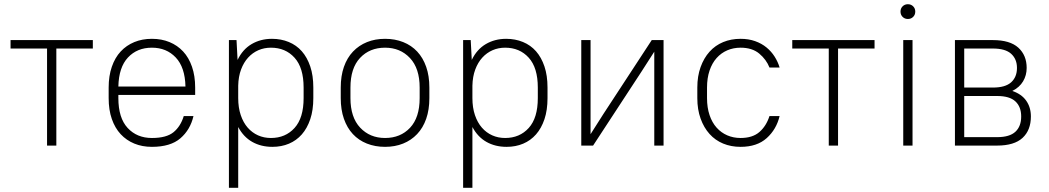

<svg xmlns="http://www.w3.org/2000/svg" viewBox="-20 -690 4971 910"><path d="M30 -500H420V-460H247V0H203V-460H30Z M700 6Q654 6 616.5 -9.5Q579 -25 552 -54Q525 -83 510 -126Q495 -169 495 -225V-275Q495 -330 510 -373.5Q525 -417 552 -446Q579 -475 616.5 -490.5Q654 -506 700 -506Q746 -506 783.5 -490.5Q821 -475 848 -446Q875 -417 890 -373.5Q905 -330 905 -275V-240H541V-225Q541 -131 585 -83.5Q629 -36 700 -36Q769 -36 802.5 -63.5Q836 -91 851 -140H897Q882 -75 835 -34.5Q788 6 700 6ZM700 -464Q630 -464 586.5 -417.5Q543 -371 541 -280H859Q857 -371 813 -417.5Q769 -464 700 -464Z M1271 6Q1217 6 1175.5 -17.5Q1134 -41 1109 -88V200H1065V-500H1101L1106 -406Q1130 -456 1172.5 -481Q1215 -506 1269 -506Q1312 -506 1348.5 -491Q1385 -476 1410.5 -447Q1436 -418 1450.5 -375Q1465 -332 1465 -275V-225Q1465 -168 1450.5 -125Q1436 -82 1410.5 -53Q1385 -24 1349.5 -9Q1314 6 1271 6ZM1264 -36Q1333 -36 1376 -83.5Q1419 -131 1419 -225V-275Q1419 -369 1376 -416.5Q1333 -464 1264 -464Q1232 -464 1204.5 -452Q1177 -440 1156 -417Q1135 -394 1122.5 -360.5Q1110 -327 1109 -284V-225Q1109 -180 1121 -144.5Q1133 -109 1154 -85Q1175 -61 1203 -48.5Q1231 -36 1264 -36Z M1805 6Q1758 6 1719 -9.5Q1680 -25 1652.5 -54.5Q1625 -84 1610 -127Q1595 -170 1595 -225V-275Q1595 -330 1610 -373Q1625 -416 1653 -445.5Q1681 -475 1719.5 -490.5Q1758 -506 1805 -506Q1852 -506 1891 -490.5Q1930 -475 1957.5 -445.5Q1985 -416 2000 -373Q2015 -330 2015 -275V-225Q2015 -170 2000 -127Q1985 -84 1957 -54.5Q1929 -25 1890.5 -9.5Q1852 6 1805 6ZM1805 -36Q1878 -36 1923.5 -84.5Q1969 -133 1969 -225V-275Q1969 -366 1923 -415Q1877 -464 1805 -464Q1732 -464 1686.5 -415.5Q1641 -367 1641 -275V-225Q1641 -134 1687 -85Q1733 -36 1805 -36Z M2381 6Q2327 6 2285.5 -17.5Q2244 -41 2219 -88V200H2175V-500H2211L2216 -406Q2240 -456 2282.5 -481Q2325 -506 2379 -506Q2422 -506 2458.5 -491Q2495 -476 2520.5 -447Q2546 -418 2560.5 -375Q2575 -332 2575 -275V-225Q2575 -168 2560.5 -125Q2546 -82 2520.5 -53Q2495 -24 2459.5 -9Q2424 6 2381 6ZM2374 -36Q2443 -36 2486 -83.5Q2529 -131 2529 -225V-275Q2529 -369 2486 -416.5Q2443 -464 2374 -464Q2342 -464 2314.5 -452Q2287 -440 2266 -417Q2245 -394 2232.5 -360.5Q2220 -327 2219 -284V-225Q2219 -180 2231 -144.5Q2243 -109 2264 -85Q2285 -61 2313 -48.5Q2341 -36 2374 -36Z M3081 -445 3020 -350 2791 0H2735V-500H2779V-54L2840 -150L3069 -500H3125V0H3081Z M3490 6Q3445 6 3407.5 -9.5Q3370 -25 3343 -55Q3316 -85 3300.5 -128Q3285 -171 3285 -225V-275Q3285 -329 3300.5 -372Q3316 -415 3343 -445Q3370 -475 3407.5 -490.5Q3445 -506 3490 -506Q3528 -506 3559 -495Q3590 -484 3613 -465Q3636 -446 3651.5 -421.5Q3667 -397 3675 -370H3627Q3612 -408 3578.5 -436Q3545 -464 3490 -464Q3456 -464 3427 -451.5Q3398 -439 3376.5 -415Q3355 -391 3343 -355.5Q3331 -320 3331 -275V-225Q3331 -180 3343 -144.5Q3355 -109 3376.5 -85Q3398 -61 3427 -48.5Q3456 -36 3490 -36Q3547 -36 3579.5 -64.5Q3612 -93 3627 -140H3675Q3660 -77 3614 -35.5Q3568 6 3490 6Z M3735 -500H4125V-460H3952V0H3908V-460H3735Z M4261 -500H4305V0H4261ZM4283 -600Q4268 -600 4258 -610Q4248 -620 4248 -635Q4248 -650 4258 -660Q4268 -670 4283 -670Q4298 -670 4308 -660Q4318 -650 4318 -635Q4318 -620 4308 -610Q4298 -600 4283 -600Z M4506 -500H4686Q4767 -500 4806.5 -464Q4846 -428 4846 -368Q4846 -333 4829 -304.5Q4812 -276 4778 -259Q4822 -244 4844 -212.5Q4866 -181 4866 -138Q4866 -73 4826.5 -36.5Q4787 0 4706 0H4506ZM4550 -235V-40H4706Q4765 -40 4792.5 -65.5Q4820 -91 4820 -138Q4820 -184 4792.5 -209.5Q4765 -235 4706 -235ZM4550 -460V-275H4686Q4745 -275 4772.5 -300Q4800 -325 4800 -368Q4800 -410 4772.5 -435Q4745 -460 4686 -460Z"/></svg>

Font: PT Root UI Web Light
Style: Regular
Weight: 300
Designer: Vitaly Kuzmin
Foundry: ParaType Ltd.
Version: Version 1.000W